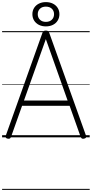

<svg xmlns="http://www.w3.org/2000/svg" viewBox="-20 -1306 873 1826"><path d="M54 13Q39 10 35 3Q31 -4 35 -16L383 -992Q387 -1005 394.5 -1010Q402 -1015 416 -1015Q431 -1015 438 -1010Q445 -1005 449 -992L798 -16Q802 -4 797.5 3Q793 10 778 13Q764 15 757.5 10.5Q751 6 745 -10L642 -300H190L87 -10Q82 5 75.5 10Q69 15 54 13ZM208 -350H623L416 -934ZM416 -1055Q379 -1055 350 -1069.5Q321 -1084 304.5 -1110.5Q288 -1137 288 -1171Q288 -1205 304.5 -1231Q321 -1257 350 -1271.5Q379 -1286 416 -1286Q454 -1286 483 -1271.5Q512 -1257 528.5 -1231Q545 -1205 545 -1171Q545 -1137 528.5 -1110.5Q512 -1084 483 -1069.5Q454 -1055 416 -1055ZM416 -1098Q452 -1098 473 -1118.5Q494 -1139 494 -1171Q494 -1203 473 -1223Q452 -1243 416 -1243Q381 -1243 360 -1223Q339 -1203 339 -1171Q339 -1139 360 -1118.5Q381 -1098 416 -1098ZM0 490H833V500H0ZM0 -20H833V0H0ZM0 -505H833V-500H0ZM0 -1010H833V-1000H0Z"/></svg>

Font: Playwrite PE Guides
Style: Regular
Weight: 400
Designer: Veronika Burian, José Scaglione
Foundry: TypeTogether
Version: Version 1.003